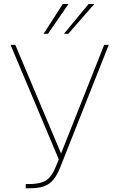

<svg xmlns="http://www.w3.org/2000/svg" viewBox="-20 -958 613 987"><path d="M112.3 9.8V-11.7H130.9Q189 -12.2 218.3 -31.7Q247.6 -51.3 268.6 -105.5L282.2 -138.7L34.2 -727.5H58.6L293.9 -168.9L515.6 -727.5H539.1L289.1 -96.7Q273.4 -56.6 253.4 -33.2Q233.4 -9.8 204.6 0Q175.8 9.8 132.8 9.8ZM308.6 -784.2 435.5 -937.5H464.8L331.1 -784.2ZM204.1 -784.2 302.7 -937.5H332L226.6 -784.2Z"/></svg>

Font: Inter Tight Thin
Style: Regular
Weight: 250
Designer: Rasmus Andersson
Foundry: rsms
Version: Version 3.004